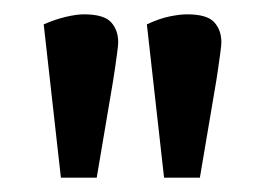

<svg xmlns="http://www.w3.org/2000/svg" viewBox="-20 -740 359 268"><path d="M209 -492 185 -706Q202 -714 216.5 -717Q231 -720 241 -720Q269 -720 279 -709Q289 -698 289 -681Q289 -677 287.5 -666Q286 -655 284.5 -644.5Q283 -634 282 -628L259 -492ZM65 -492 41 -706Q57 -713 72 -716.5Q87 -720 97 -720Q125 -720 135 -709Q145 -698 145 -681Q145 -677 143.5 -666Q142 -655 140.5 -644.5Q139 -634 138 -628L115 -492Z"/></svg>

Font: Faustina SemiBold
Style: Regular
Weight: 600
Designer: Alfonso Garcia
Foundry: http://www.omnibus-type.com
Version: Version 1.200